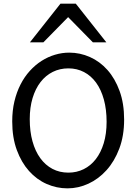

<svg xmlns="http://www.w3.org/2000/svg" viewBox="-20 -1011 753 1043"><path d="M654.3 -361.3Q654.3 -273.4 628.2 -204.1Q602.1 -134.8 558.8 -86.7Q515.6 -38.6 460.4 -13.2Q405.3 12.2 346.7 12.2Q287.6 12.2 233.4 -11.7Q179.2 -35.6 137.7 -82Q96.2 -128.4 71.3 -196Q46.4 -263.7 46.4 -351.6Q46.4 -410.2 58.3 -460.4Q70.3 -510.7 91.6 -552.2Q112.8 -593.8 142.1 -626Q171.4 -658.2 205.8 -680.2Q240.2 -702.1 278.6 -713.6Q316.9 -725.1 356.4 -725.1Q414.6 -725.1 468.5 -701.2Q522.5 -677.2 563.7 -630.9Q605 -584.5 629.6 -516.8Q654.3 -449.2 654.3 -361.3ZM559.1 -349.1Q559.1 -416.5 544.2 -470.5Q529.3 -524.4 502 -562Q474.6 -599.6 436.3 -619.6Q397.9 -639.6 351.6 -639.6Q305.2 -639.6 266.6 -620.4Q228 -601.1 200.2 -565.2Q172.4 -529.3 157 -478.3Q141.6 -427.2 141.6 -363.8Q141.6 -296.9 156.5 -243.2Q171.4 -189.5 199 -151.6Q226.6 -113.8 265.1 -93.5Q303.7 -73.2 351.6 -73.2Q396.5 -73.2 434.6 -92Q472.7 -110.8 500.2 -146.2Q527.8 -181.6 543.5 -232.9Q559.1 -284.2 559.1 -349.1ZM142.6 -781.2 308.6 -991.2H391.6L557.6 -781.2H484.4L350.1 -918L215.8 -781.2Z"/></svg>

Font: Andika Compact
Style: Regular
Weight: 400
Designer: Victor Gaultney, Annie Olsen, Julie Remington, Don Collingsworth, Eric Hays, Becca Hirsbrunner
Foundry: SIL International
Version: Version 5.000 ; LnSpcTght